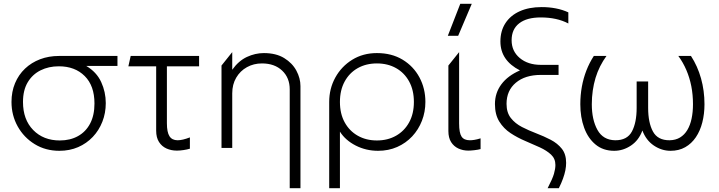

<svg xmlns="http://www.w3.org/2000/svg" viewBox="-20 -772 3754 1002"><path d="M290 15Q217.5 15 161 -19.8Q104.5 -54.5 72.2 -112.5Q40 -170.5 40 -240Q40 -293.5 58.5 -337.8Q77 -382 110.5 -413.8Q144 -445.5 189.2 -462.8Q234.5 -480 288 -480H593V-428H430Q484 -396 508 -344Q532 -292 532 -234Q532 -182 514.2 -136.8Q496.5 -91.5 464.2 -57.5Q432 -23.5 387.8 -4.2Q343.5 15 290 15ZM292 -39Q346.5 -39 387.2 -61.8Q428 -84.5 450.5 -127.5Q473 -170.5 473 -232Q473 -324.5 422 -375.2Q371 -426 287 -426Q234 -426 191.8 -405Q149.5 -384 124.8 -342.8Q100 -301.5 100 -240Q100 -148 153.2 -93.5Q206.5 -39 292 -39Z M903 14Q873.5 14 849 3Q824.5 -8 809.8 -31Q795 -54 795 -90V-426H650L662 -480H1019V-426H851V-129Q851 -82 864.5 -61Q878 -40 907 -40Q920 -40 935.8 -43.8Q951.5 -47.5 971 -55V4Q956 8.5 937.5 11.2Q919 14 903 14Z M1492 210V-306Q1492 -366 1452.5 -403.5Q1413 -441 1347 -441Q1304 -441 1268.8 -421.5Q1233.5 -402 1212.8 -366.8Q1192 -331.5 1192 -285V0H1136V-430L1192 -500V-408Q1225 -454.5 1268.5 -474.8Q1312 -495 1357 -495Q1420.5 -495 1463 -469Q1505.5 -443 1526.8 -403.2Q1548 -363.5 1548 -323V210Z M1698 210V-240Q1698 -309.5 1730 -367.5Q1762 -425.5 1818.2 -460.2Q1874.5 -495 1947 -495Q2024 -495 2080.8 -460.8Q2137.5 -426.5 2168.8 -368.5Q2200 -310.5 2200 -240Q2200 -188 2182 -141.8Q2164 -95.5 2131 -60.2Q2098 -25 2052.8 -5Q2007.5 15 1953 15Q1890 15 1836.2 -12.5Q1782.5 -40 1754 -85V210ZM1947 -39Q2003.5 -39 2047 -63.8Q2090.5 -88.5 2115.2 -133.5Q2140 -178.5 2140 -240Q2140 -301.5 2115.2 -346.8Q2090.5 -392 2047 -416.5Q2003.5 -441 1947 -441Q1890.5 -441 1847 -416.5Q1803.5 -392 1778.8 -346.8Q1754 -301.5 1754 -240Q1754 -178.5 1778.8 -133.5Q1803.5 -88.5 1847 -63.8Q1890.5 -39 1947 -39Z M2424 14Q2396 14 2372.2 3Q2348.5 -8 2334.2 -30.5Q2320 -53 2320 -88V-430L2376 -500V-128Q2376 -78.5 2388.8 -59.2Q2401.5 -40 2432 -40Q2442 -40 2455.2 -42Q2468.5 -44 2488 -50V6Q2475.5 9.5 2455.8 11.8Q2436 14 2424 14ZM2317 -585 2382 -752H2442L2371 -585Z M2896.5 210H2838Q2863.5 161 2871 135Q2878.5 109 2878.5 89Q2878.5 56 2855.8 34.8Q2833 13.5 2797 -3Q2761 -19.5 2720.8 -36.5Q2680.5 -53.5 2644.5 -77.2Q2608.5 -101 2585.8 -137.5Q2563 -174 2563 -229Q2563 -287 2596.5 -332Q2630 -377 2693.5 -404.5Q2591.5 -456.5 2591.5 -555.5Q2591.5 -611 2617.8 -651.2Q2644 -691.5 2692.2 -713.2Q2740.5 -735 2806.5 -735Q2846 -735 2880.8 -728.2Q2915.5 -721.5 2946 -707.5V-649.5Q2915.5 -665.5 2879.8 -673.2Q2844 -681 2802 -681Q2729 -681 2689.5 -650.2Q2650 -619.5 2650 -562Q2650 -505 2692.5 -469.2Q2735 -433.5 2803 -433.5H2895V-381H2802.5Q2720.5 -381 2672 -340.2Q2623.5 -299.5 2623.5 -230Q2623.5 -184.5 2646 -156Q2668.5 -127.5 2704 -109.2Q2739.5 -91 2779 -76Q2818.5 -61 2854 -42.5Q2889.5 -24 2912 4.2Q2934.5 32.5 2934.5 78Q2934.5 96.5 2930.5 116.8Q2926.5 137 2918.2 160Q2910 183 2896.5 210Z M3185.5 15Q3127.5 15 3088 -17.8Q3048.5 -50.5 3028.5 -105.5Q3008.5 -160.5 3008.5 -228Q3008.5 -275 3016.5 -319.2Q3024.5 -363.5 3040.2 -404Q3056 -444.5 3079 -480H3145Q3126.5 -454.5 3112 -425.8Q3097.5 -397 3088 -365.5Q3078.5 -334 3073.5 -299.5Q3068.5 -265 3068.5 -228Q3068.5 -147 3098 -94Q3127.5 -41 3190.5 -40Q3253 -39.5 3277.8 -85.8Q3302.5 -132 3302.5 -209V-347H3362.5V-209Q3362.5 -132 3387.5 -85.8Q3412.5 -39.5 3474.5 -40Q3506 -40.5 3529 -54.5Q3552 -68.5 3567 -93.5Q3582 -118.5 3589.2 -152.8Q3596.5 -187 3596.5 -228Q3596.5 -277.5 3587.8 -322Q3579 -366.5 3562 -406.2Q3545 -446 3520 -480H3586Q3620.5 -427 3638.5 -362.8Q3656.5 -298.5 3656.5 -228Q3656.5 -177.5 3645.2 -133.2Q3634 -89 3611.5 -55.8Q3589 -22.5 3556 -3.8Q3523 15 3479.5 15Q3433 15 3392.2 -12.5Q3351.5 -40 3332.5 -91Q3314 -40 3273 -12.5Q3232 15 3185.5 15Z"/></svg>

Font: Geologica-Sharp
Style: Regular
Weight: 100
Designer: Sindre Bremnes, Frode Helland
Foundry: Monokrom Skriftforlag AS
Version: Version 1.010;gftools[0.9.28]